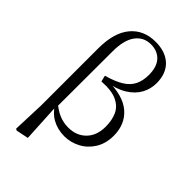

<svg xmlns="http://www.w3.org/2000/svg" viewBox="-296 -902 1205 1205"><g transform="rotate(45 306.5 -299.5)"><path d="M97 200 105 -14V-521Q105 -660 165.5 -732.5Q226 -805 331 -805Q419 -805 469 -758Q519 -711 519 -625Q519 -575 495 -530Q471 -485 419 -452.5Q367 -420 283 -407V-420Q424 -422 493 -363Q562 -304 562 -202Q562 -133 531 -83Q500 -33 450 -6.5Q400 20 344 20Q284 20 235.5 -7Q187 -34 155 -92H152L162 -105Q199 -71 238.5 -53.5Q278 -36 323 -36Q396 -36 441 -82Q486 -128 486 -206Q486 -264 466.5 -306.5Q447 -349 399 -371.5Q351 -394 266 -388L256 -429Q328 -449 370 -475.5Q412 -502 430 -539.5Q448 -577 448 -627Q448 -700 413.5 -736.5Q379 -773 322 -773Q257 -773 219.5 -722Q182 -671 182 -571L181 -80L176 -71L190 189L108 206Z"/></g></svg>

Font: Noto Serif KR
Style: Regular
Weight: 400
Designer: Ryoko NISHIZUKA  (kana & ideographs); Frank Grießhammer (Latin, Greek & Cyrillic); Wenlong ZHANG  (bopomofo); Sandoll Co
Foundry: Adobe
Version: Version 2.003-H1;hotconv 1.1.1;makeotfexe 2.6.0